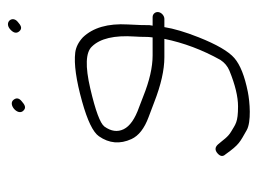

<svg xmlns="http://www.w3.org/2000/svg" viewBox="-104 -570 657 490"><g transform="rotate(-90 225.0 -324.5)"><path d="M215.7 -619C221.6 -611.7 220.3 -604.7 211.9 -598C203.7 -590.9 195.7 -585.1 187.4 -594.5C174.9 -608.5 204.1 -633.7 215.7 -619ZM414.5 -608C406.5 -601.1 398.4 -595 390.4 -604.5C384.6 -611.5 386.3 -619.2 395.6 -627.5C413.6 -643.6 431.9 -621.9 414.5 -608ZM375 -264C377.3 -278.2 375.6 -287.8 377.3 -310C380.8 -361.9 372.2 -398.2 351.6 -419C336.8 -434.9 301.2 -436.3 244.7 -423.1C188.1 -409.9 155.7 -397.9 147.5 -387C135.3 -369.9 133.1 -353.5 140.8 -337.8C148.5 -322.1 167.2 -309 197 -298.5C203.6 -296.2 212.7 -292.7 224.3 -288C264.1 -272 299 -264 329 -264ZM439.6 -249C438.4 -241.1 430.2 -234 422.3 -234H401.3C397.4 -209.6 388.8 -180.6 375.5 -147C357.1 -100.6 339.4 -70.1 322.2 -55.3C305.1 -40.5 276.4 -29.1 236 -21C210.7 -15.9 159.3 -11.8 138.1 -24C107.5 -41.7 102.3 -42 76.6 -78C70.3 -84.7 71.2 -91.5 79.3 -98.5C87.4 -105.5 95 -105 102.1 -97C113.6 -83.9 120.3 -71.9 134.8 -63.5C153.7 -52.6 157.5 -46 199 -46C223.7 -46 254 -53.3 289.9 -67.9C301.3 -72.6 310.6 -80.3 317.6 -91C343.3 -137.1 361.2 -184.7 371.3 -234H324.3C292 -234 253.7 -242.7 209.4 -260C197.5 -264.7 184.9 -269.4 171.6 -274.3C142.7 -285 124 -299.6 115.6 -318C102.2 -347.3 104.6 -375 122.7 -401C133.1 -416.1 162.7 -430.4 211.5 -444C265.9 -459.2 307.5 -465 336.3 -461.5C350 -459.8 363 -453.3 375.2 -442C400 -416.1 411 -378 408.1 -327.4C406.7 -301.8 406.1 -283.3 406.3 -272L405 -264H427C434.9 -264 440.9 -256.9 439.6 -249Z"/></g></svg>

Font: MewTooHand
Style: ReversedIta
Weight: 400
Designer: Mew Too, Robert Jablonski
Version: Version 0.77